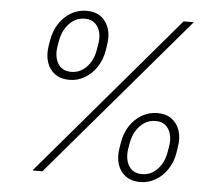

<svg xmlns="http://www.w3.org/2000/svg" viewBox="-53 -796 988 864"><g transform="rotate(5 441.5 -363.5)"><path d="M252.4 -420.4Q213.9 -420.4 187.7 -439.5Q161.6 -458.5 151.1 -491.5Q140.6 -524.4 147.5 -565.9L151.9 -591.3Q158.7 -633.3 180.4 -666.3Q202.1 -699.2 234.1 -718Q266.1 -736.8 304.7 -736.8Q343.3 -736.8 368.9 -718Q394.5 -699.2 405.3 -666.3Q416 -633.3 408.7 -590.8L404.8 -565.9Q397.9 -523.9 376.2 -491.2Q354.5 -458.5 322.5 -439.5Q290.5 -420.4 252.4 -420.4ZM258.3 -457Q298.3 -457 327.6 -487.5Q356.9 -518.1 364.7 -565.9L369.1 -591.3Q377 -639.2 357.9 -669.9Q338.9 -700.7 298.8 -700.7Q258.8 -700.7 229.2 -669.9Q199.7 -639.2 191.4 -590.8L187 -565.9Q179.7 -518.1 198.7 -487.5Q217.8 -457 258.3 -457ZM609.9 9.8Q571.3 9.8 545.2 -9Q519 -27.8 508.5 -60.8Q498 -93.8 504.9 -135.3L509.3 -160.6Q516.1 -203.1 537.8 -235.8Q559.6 -268.6 591.6 -287.4Q623.5 -306.2 662.1 -306.2Q700.7 -306.2 726.3 -287.4Q752 -268.6 762.7 -235.6Q773.4 -202.6 766.1 -160.6L762.2 -135.3Q755.4 -93.8 733.6 -60.8Q711.9 -27.8 679.9 -9Q647.9 9.8 609.9 9.8ZM615.7 -26.4Q655.8 -26.4 685.1 -56.9Q714.4 -87.4 722.2 -135.3L726.6 -160.6Q734.4 -209 715.3 -239.5Q696.3 -270 656.2 -270Q616.2 -270 586.7 -239.5Q557.1 -209 548.8 -160.6L544.4 -135.3Q537.1 -87.4 556.2 -56.9Q575.2 -26.4 615.7 -26.4ZM123.5 0 742.7 -727.5H788.6L168.5 0Z"/></g></svg>

Font: Inter 16pt ExtraLight
Style: Italic
Weight: 250
Italic angle: -9.3988°
Version: Version 4.001;git-66647c0bb